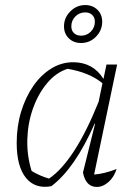

<svg xmlns="http://www.w3.org/2000/svg" viewBox="-20 -734 541 759"><path d="M183 2Q119 14 82.5 -31Q46 -76 46 -169Q46 -235 63.5 -292.5Q81 -350 111.5 -394Q142 -438 182.5 -463Q223 -488 269 -488Q348 -488 389 -422L401 -479H443L352 -44Q393 -47 441 -66Q431 -34 409 -14.5Q387 5 363 5Q319 5 308 -52L356 -245H354Q276 -68 183 2ZM105 -58Q122 -48 139 -40.5Q156 -33 174 -28Q276 -98 370 -332L385 -405Q332 -448 247 -462Q201 -447 166 -405Q131 -363 110.5 -305.5Q90 -248 88 -183.5Q86 -119 105 -58ZM300 -564Q271 -564 252 -582.5Q233 -601 233 -630Q233 -664 258 -689Q283 -714 317 -714Q346 -714 365 -695.5Q384 -677 384 -648Q384 -614 359.5 -589Q335 -564 300 -564ZM301 -593Q323 -593 339 -609Q355 -625 355 -648Q355 -665 344.5 -675Q334 -685 317 -685Q294 -685 278 -669Q262 -653 262 -630Q262 -613 272.5 -603Q283 -593 301 -593Z"/></svg>

Font: Piazzolla ExtraLight
Style: Italic
Weight: 200
Italic angle: -11.3°
Designer: Juan Pablo del Peral
Foundry: Huerta Tipografica
Version: Version 1.330